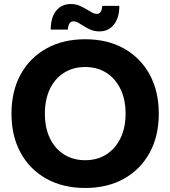

<svg xmlns="http://www.w3.org/2000/svg" viewBox="-20 -917 846 954"><path d="M403 17Q293 17 210.5 -29Q128 -75 82.5 -158Q37 -241 37 -352Q37 -464 82.5 -547Q128 -630 210.5 -676Q293 -722 403 -722Q514 -722 596 -676Q678 -630 723.5 -547Q769 -464 769 -352Q769 -241 723.5 -158Q678 -75 596 -29Q514 17 403 17ZM403 -121Q464 -121 509 -150Q554 -179 579 -231Q604 -283 604 -352Q604 -422 579 -474Q554 -526 509 -555Q464 -584 403 -584Q343 -584 297.5 -555Q252 -526 227.5 -474Q203 -422 203 -352Q203 -283 227.5 -231Q252 -179 297.5 -150Q343 -121 403 -121ZM474 -761Q451 -761 432.5 -768.5Q414 -776 398.5 -786Q383 -796 370 -803.5Q357 -811 344 -811Q332 -811 325 -800Q318 -789 317 -770H232Q232 -830 259 -863.5Q286 -897 332 -897Q355 -897 373 -889.5Q391 -882 407 -872.5Q423 -863 436 -855.5Q449 -848 462 -848Q474 -848 480.5 -858.5Q487 -869 488 -888H573Q573 -829 546 -795Q519 -761 474 -761Z"/></svg>

Font: TikTok Sans 24pt
Style: Bold
Weight: 700
Version: Version 4.000